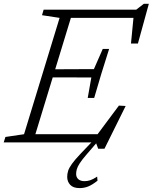

<svg xmlns="http://www.w3.org/2000/svg" viewBox="-44 -749 804 1010"><path d="M269.5 -655 177 -669 185.5 -698H342L129 0H-24.5L-15.5 -28.5L82.5 -43ZM417.5 -234 436.5 -341.5 207 -342 220.5 -384.5 450 -385.5 496.5 -491.5H530L489.5 -362.5L451.5 -234ZM681.5 -520H645L660.5 -679.5L678 -655H286L300 -698H672.5L712.5 -729H739ZM472.5 33.5 460 0H86.5L100.5 -43H499.5L455.5 -24.5L581.5 -193.5L617 -191.5L505.5 33.5ZM356.5 166Q356.5 183.5 368.2 193.8Q380 204 400.5 204Q416 204 430.5 199.2Q445 194.5 467 180L469 201.5Q442 223 420.2 231.8Q398.5 240.5 375 240.5Q341.5 240.5 325.5 223.5Q309.5 206.5 309.5 181.5Q309.5 166 314.2 150.2Q319 134.5 334.5 112.8Q350 91 381.5 58L445 -8.5H473.5L412 63Q387.5 91 375.5 109.8Q363.5 128.5 360 141.5Q356.5 154.5 356.5 166Z"/></svg>

Font: Newsreader 9pt Light
Style: Italic
Weight: 300
Italic angle: -17°
Designer: Hugues Gentile
Foundry: Production Type
Version: Version 1.003